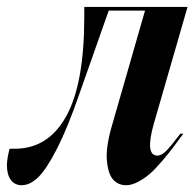

<svg xmlns="http://www.w3.org/2000/svg" viewBox="-49 -528 567 560"><path d="M-28.8 -45.9Q-28.8 -64.5 -21 -94.2H-5.9Q91.8 -94.2 144.3 -189.2Q196.8 -284.2 196.8 -479V-507.8H498L399.9 -168Q373 -74.2 410.2 -74.2Q422.4 -74.2 436.3 -88.4Q450.2 -102.5 477.1 -138.2H485.8Q464.8 -109.9 454.1 -95.5Q443.4 -81.1 422.6 -56.9Q401.9 -32.7 387.2 -20.3Q372.6 -7.8 354 2.2Q335.4 12.2 318.8 12.2Q295.4 12.2 280.8 -4.4Q266.1 -21 262.7 -60.8Q259.3 -100.6 278.8 -166L374 -497.1H268.1L182.1 -252.9Q147.9 -154.3 117.2 -94.2Q86.4 -34.2 62.5 -11Q38.6 12.2 14.2 12.2Q-5.9 12.2 -17.3 -3.2Q-28.8 -18.6 -28.8 -45.9Z"/></svg>

Font: Nyght Serif Medium Italic
Style: Regular
Weight: 500
Italic angle: -16°
Designer: Maksym Kobuzan
Version: Version 0.410;Glyphs 3.1.2 (3151)